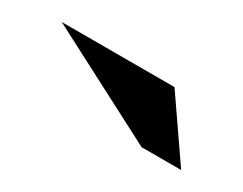

<svg xmlns="http://www.w3.org/2000/svg" viewBox="-33 -853 469 370"><g transform="rotate(30 201.0 -668.0)"><path d="M372 -602H284L30 -734H281Z"/></g></svg>

Font: FFF_Oezguer-Guendem
Style: Bold
Weight: 700
Designer: bBox Type GmbH
Foundry: bBox Type GmbH
Version: Version 1.004